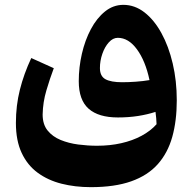

<svg xmlns="http://www.w3.org/2000/svg" viewBox="-20 -515 795 792"><path d="M709.2 -101.2Q709.2 -181.7 692.5 -252.8Q675.9 -323.9 645.9 -378.4Q615.9 -433 575.9 -464Q535.8 -495 489 -495Q447 -495 413.1 -467.6Q379.1 -440.2 354.9 -394.8Q330.7 -349.3 317.8 -293.3Q304.9 -237.3 304.9 -180Q304.9 -102.3 345.7 -66.4Q386.5 -30.5 466.5 -30.5Q510.3 -30.5 549.6 -36.6Q588.8 -42.8 621.4 -53.5Q623.3 -39.4 624.3 -27.8Q625.3 -16.1 625.8 -2.6Q601.1 25.2 564 45.1Q526.9 65.1 480.4 75.6Q434 86.2 380.3 86.2Q342.1 86.2 302.7 81.1Q263.4 76 230 62.3Q196.7 48.6 176.3 23.3Q155.9 -2 155.9 -42.7Q156.9 -93.4 171.3 -141.9Q185.6 -190.4 201.9 -233.7L109 -275.6Q78.3 -210 62 -144.8Q45.6 -79.6 45.6 -7.9Q45.6 65.2 69.4 115.8Q93.1 166.5 135.4 197.5Q177.7 228.6 233.7 242.8Q289.8 257 354.7 257Q453.4 257 521.3 232.9Q589.3 208.8 630.6 162.5Q672 116.1 690.6 49.7Q709.2 -16.7 709.2 -101.2ZM596.7 -184.6Q570.3 -180.1 540.6 -178Q510.8 -175.8 483.5 -175.8Q437.8 -175.8 415 -188.2Q392.2 -200.7 392.2 -234.3Q392.2 -264.2 402.1 -292.8Q412 -321.5 428.8 -340.2Q445.6 -359 466 -359Q510.2 -359 545 -311.4Q579.9 -263.8 596.7 -184.6Z"/></svg>

Font: Pinar-VF-FD
Style: Regular
Weight: 300
Designer: Amin Abedi
Version: Version 3.0